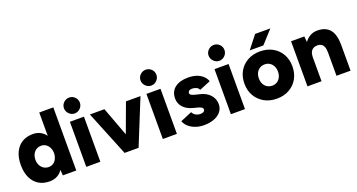

<svg xmlns="http://www.w3.org/2000/svg" viewBox="-45 -1365 3724 2001"><g transform="rotate(-20 1817.5 -364.0)"><path d="M251 12Q181 12 130.5 -19.5Q80 -51 52.5 -110Q25 -169 25 -250Q25 -332 52.5 -390.5Q80 -449 130.5 -480.5Q181 -512 251 -512Q298 -512 333.5 -493.5Q369 -475 393 -441V-700H549V0H400L396 -63Q373 -27 336 -7.5Q299 12 251 12ZM292 -132Q320 -132 341.5 -145Q363 -158 376.5 -182.5Q390 -207 393 -237V-263Q390 -293 376.5 -317Q363 -341 341 -354.5Q319 -368 291 -368Q261 -368 237.5 -353Q214 -338 200.5 -311.5Q187 -285 187 -250Q187 -215 201 -188.5Q215 -162 238.5 -147Q262 -132 292 -132Z M660 0V-500H816V0ZM738 -564Q703 -564 676.5 -590.5Q650 -617 650 -652Q650 -689 676.5 -714.5Q703 -740 738 -740Q774 -740 800 -714.5Q826 -689 826 -652Q826 -617 800 -590.5Q774 -564 738 -564Z M1085 0 882 -500H1043L1163 -178L1282 -500H1443L1240 0Z M1509 0V-500H1665V0ZM1587 -564Q1552 -564 1525.5 -590.5Q1499 -617 1499 -652Q1499 -689 1525.5 -714.5Q1552 -740 1587 -740Q1623 -740 1649 -714.5Q1675 -689 1675 -652Q1675 -617 1649 -590.5Q1623 -564 1587 -564Z M1964 12Q1915 12 1872.5 -2.5Q1830 -17 1799 -43.5Q1768 -70 1753 -108L1881 -162Q1894 -136 1917 -123.5Q1940 -111 1964 -111Q1989 -111 2003 -119.5Q2017 -128 2017 -143Q2017 -159 2002.5 -168Q1988 -177 1961 -184L1918 -195Q1848 -213 1810.5 -254.5Q1773 -296 1773 -351Q1773 -428 1826 -470Q1879 -512 1973 -512Q2026 -512 2066.5 -498Q2107 -484 2134.5 -458.5Q2162 -433 2174 -399L2050 -348Q2043 -368 2021.5 -378.5Q2000 -389 1974 -389Q1952 -389 1940 -379.5Q1928 -370 1928 -354Q1928 -342 1942.5 -333.5Q1957 -325 1985 -318L2038 -305Q2085 -293 2117 -268.5Q2149 -244 2165 -211.5Q2181 -179 2181 -142Q2181 -95 2153.5 -60.5Q2126 -26 2077 -7Q2028 12 1964 12Z M2264 0V-500H2420V0ZM2342 -564Q2307 -564 2280.5 -590.5Q2254 -617 2254 -652Q2254 -689 2280.5 -714.5Q2307 -740 2342 -740Q2378 -740 2404 -714.5Q2430 -689 2430 -652Q2430 -617 2404 -590.5Q2378 -564 2342 -564Z M2773 12Q2694 12 2634 -21.5Q2574 -55 2539.5 -114Q2505 -173 2505 -250Q2505 -327 2538.5 -386Q2572 -445 2632.5 -478.5Q2693 -512 2770 -512Q2849 -512 2909.5 -478.5Q2970 -445 3003.5 -386Q3037 -327 3037 -250Q3037 -173 3003.5 -114Q2970 -55 2910 -21.5Q2850 12 2773 12ZM2773 -132Q2803 -132 2826.5 -147Q2850 -162 2863.5 -188.5Q2877 -215 2877 -250Q2877 -285 2863.5 -311.5Q2850 -338 2826 -353Q2802 -368 2771 -368Q2740 -368 2716 -353Q2692 -338 2678.5 -311.5Q2665 -285 2665 -250Q2665 -215 2678.5 -188.5Q2692 -162 2716.5 -147Q2741 -132 2773 -132ZM2676 -558 2787 -700H2956L2827 -558Z M3113 0V-500H3260L3266 -436Q3291 -472 3327 -492Q3363 -512 3408 -512Q3468 -512 3509 -487.5Q3550 -463 3570.5 -413Q3591 -363 3591 -285V0H3435V-256Q3435 -296 3426 -319.5Q3417 -343 3400.5 -354Q3384 -365 3360 -366Q3315 -367 3292 -341.5Q3269 -316 3269 -264V0Z"/></g></svg>

Font: Figtree ExtraBold
Style: Regular
Weight: 800
Designer: Erik Kennedy
Foundry: Erik Kennedy
Version: Version 2.002